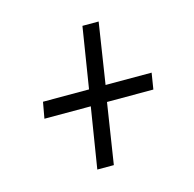

<svg xmlns="http://www.w3.org/2000/svg" viewBox="-72 -582 577 572"><g transform="rotate(-15 216.5 -296.5)"><path d="M161 -84 191 -271H48L57 -321H199L229 -509H279L250 -321H392L384 -271H241L212 -84Z"/></g></svg>

Font: Georama Light
Style: Italic
Weight: 300
Italic angle: -9°
Designer: Jean-Baptiste Levee
Foundry: Production Type
Version: Version 1.001